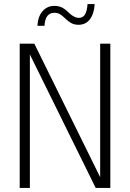

<svg xmlns="http://www.w3.org/2000/svg" viewBox="-20 -925 640 945"><path d="M77 0V-710H149L473 -53V-710H523V0H451L127 -657V0ZM366 -803Q346 -803 330.5 -811.5Q315 -820 300 -835Q287 -848 275.5 -855Q264 -862 247 -862Q226 -862 213.5 -847Q201 -832 199 -798H164Q167 -845 190 -870.5Q213 -896 247 -896Q271 -896 288 -886.5Q305 -877 320 -861Q346 -837 368 -837Q387 -837 397.5 -852.5Q408 -868 411 -905H446Q443 -857 422.5 -830Q402 -803 366 -803Z"/></svg>

Font: Geist Mono UltraLight
Style: Regular
Weight: 200
Monospace: yes
Designer: Basement.studio, Andrés Briganti, Mateo Zaragoza
Foundry: Basement.studio, Vercel, Andrés Briganti, Guido Ferreyra, Mateo Zaragoza
Version: Version 1.400; ttfautohint (v1.8.4.7-5d5b)